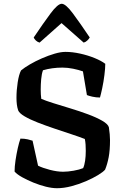

<svg xmlns="http://www.w3.org/2000/svg" viewBox="-20 -994 648 1014"><path d="M281 0Q255 0 222.5 -8Q190 -16 157 -29.5Q124 -43 97 -58Q70 -73 57 -88Q57 -114 62 -147.5Q67 -181 74 -212Q81 -243 88 -262Q110 -262 126.5 -258Q143 -254 152 -251L181 -119Q205 -107 243.5 -97Q282 -87 313 -87Q338 -87 369 -92.5Q400 -98 419 -106Q426 -121 429.5 -145Q433 -169 433 -197Q433 -213 432 -229.5Q431 -246 428 -260Q397 -272 354.5 -286Q312 -300 266 -315.5Q220 -331 179 -347Q138 -363 110 -379.5Q82 -396 76 -411Q71 -426 69 -442.5Q67 -459 67 -477Q67 -518 73.5 -559.5Q80 -601 91 -622Q109 -637 138 -654Q167 -671 201.5 -686Q236 -701 268.5 -710.5Q301 -720 326 -720Q362 -720 403 -711Q444 -702 479.5 -687.5Q515 -673 536 -657Q536 -634 531.5 -598Q527 -562 520 -529Q513 -496 508 -479Q487 -479 467.5 -483.5Q448 -488 439 -492L418 -617Q396 -625 366.5 -631Q337 -637 310 -637Q255 -637 207 -623Q200 -604 197.5 -576Q195 -548 195 -521Q195 -494 198 -472Q221 -462 262.5 -449Q304 -436 352 -421.5Q400 -407 444.5 -390.5Q489 -374 519.5 -356.5Q550 -339 555 -322Q558 -301 559.5 -285Q561 -269 561 -254Q561 -201 554 -164Q547 -127 535 -98Q525 -86 498 -69.5Q471 -53 434 -37Q397 -21 357 -10.5Q317 0 281 0ZM189 -769Q178 -772 169.5 -780Q161 -788 158 -796Q209 -872 247 -923Q285 -974 306 -974Q327 -974 365 -923Q403 -872 454 -796Q450 -789 441.5 -780.5Q433 -772 422 -769L305 -872Z"/></svg>

Font: Texturina 72pt
Style: Bold
Weight: 700
Designer: Guillermo Torres Carreño
Foundry: Omnibus-Type
Version: Version 1.002; ttfautohint (v1.8.3)